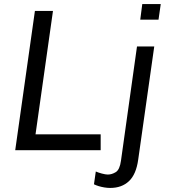

<svg xmlns="http://www.w3.org/2000/svg" viewBox="-20 -740 837 946"><path d="M55 0 152 -686H241L155 -78H476V0ZM523 186Q509 186 494 183.5Q479 181 466 177Q453 173 443 168L452 105Q463 110 481.5 115Q500 120 511 120Q531 120 550.5 108Q570 96 576 52L655 -511H740L661 46Q651 119 615.5 152.5Q580 186 523 186ZM671 -643 681 -720H772L761 -643Z"/></svg>

Font: Chivo Medium Light
Style: Italic
Weight: 300
Italic angle: -8.05°
Version: Version 2.002